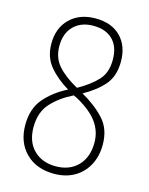

<svg xmlns="http://www.w3.org/2000/svg" viewBox="-112 -846 678 876"><g transform="rotate(15 227.5 -408.0)"><path d="M229 -41Q145 -41 95 -91Q45 -141 45 -223Q45 -300 86 -348Q127 -396 192 -429Q135 -463 99.5 -506Q64 -549 64 -612Q64 -686 109.5 -730.5Q155 -775 230 -775Q306 -775 349 -731.5Q392 -688 392 -614Q392 -545 356 -503.5Q320 -462 260 -429Q326 -392 368 -346Q410 -300 410 -227Q410 -171 387 -129Q364 -87 323.5 -64Q283 -41 229 -41ZM229 -447Q286 -479 320 -515Q354 -551 354 -612Q354 -674 321 -707Q288 -740 229 -740Q171 -740 136.5 -705.5Q102 -671 102 -611Q102 -555 135.5 -517.5Q169 -480 229 -447ZM227 -76Q293 -76 332 -116.5Q371 -157 371 -226Q371 -278 341 -320.5Q311 -363 243 -401L224 -410Q163 -380 123.5 -337Q84 -294 84 -223Q84 -154 123.5 -115Q163 -76 227 -76Z"/></g></svg>

Font: Noto Sans Tamil UI Condensed ExtraLight
Style: Regular
Weight: 200
Width: 3
Designer: Jelle Bosma - Monotype Design Team
Foundry: Monotype Imaging Inc.
Version: Version 2.004; ttfautohint (v1.8.4.7-5d5b)